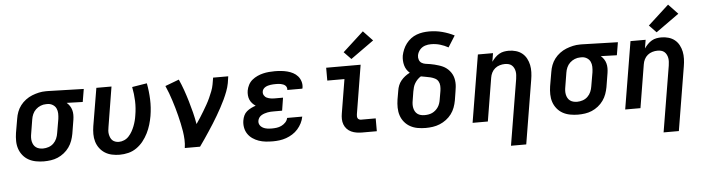

<svg xmlns="http://www.w3.org/2000/svg" viewBox="-55 -1044 5509 1504"><g transform="rotate(-5 2700.0 -292.0)"><path d="M254 8Q223 8 191.5 2Q160 -4 134 -18.5Q108 -33 89 -56.5Q70 -80 60.5 -108.5Q51 -137 50.5 -169Q50 -201 55 -233L74 -343Q78 -370 88 -396.5Q98 -423 115.5 -446Q133 -469 157 -487Q181 -505 207.5 -515.5Q234 -526 261 -532Q288 -538 316 -538Q320 -538 324 -538Q328 -538 333 -538L614 -530L597 -429L471 -433Q485 -421 495 -406Q505 -391 510 -373Q515 -355 515 -335.5Q515 -316 512 -297L494 -187Q489 -160 479.5 -133.5Q470 -107 453 -83Q436 -59 412.5 -40.5Q389 -22 363 -11Q337 0 309 4Q281 8 254 8ZM256 -93Q278 -93 300 -100.5Q322 -108 338.5 -124Q355 -140 364 -161Q373 -182 376 -203L395 -313Q398 -335 397.5 -356.5Q397 -378 388.5 -396Q380 -414 362.5 -425Q345 -436 324 -437H316Q314 -437 312.5 -437Q311 -437 309 -437Q287 -437 266 -428.5Q245 -420 228.5 -404.5Q212 -389 203 -368.5Q194 -348 191 -327L173 -217Q170 -201 169.5 -186Q169 -171 172 -156.5Q175 -142 182 -129.5Q189 -117 200.5 -108.5Q212 -100 226.5 -96.5Q241 -93 256 -93Z M850 8Q819 8 789 1.5Q759 -5 734.5 -20.5Q710 -36 692.5 -59.5Q675 -83 666.5 -111.5Q658 -140 658 -171Q658 -202 663 -233L713 -530H832L781 -217Q778 -202 777 -187.5Q776 -173 778.5 -159.5Q781 -146 786.5 -133Q792 -120 801.5 -111Q811 -102 824.5 -97.5Q838 -93 852 -93Q873 -93 894 -102Q915 -111 930.5 -128Q946 -145 957 -164.5Q968 -184 976 -204.5Q984 -225 989.5 -246Q995 -267 998 -288Q1008 -345 1006 -401Q1004 -457 993 -512L1110 -531Q1122 -468 1124.5 -403.5Q1127 -339 1116 -273Q1110 -239 1100 -205.5Q1090 -172 1074 -140Q1058 -108 1035.5 -79.5Q1013 -51 983 -30Q953 -9 918.5 -0.5Q884 8 850 8Z M1362 0Q1367 -33 1365.5 -66Q1364 -99 1359 -131Q1354 -163 1347 -194.5Q1340 -226 1332.5 -257Q1325 -288 1316 -318.5Q1307 -349 1297.5 -379Q1288 -409 1277 -438.5Q1266 -468 1253 -497L1362 -538Q1381 -496 1396.5 -452Q1412 -408 1425.5 -362.5Q1439 -317 1450.5 -271.5Q1462 -226 1470 -179Q1486 -202 1501.5 -226Q1517 -250 1531.5 -274.5Q1546 -299 1560 -323.5Q1574 -348 1585.5 -373.5Q1597 -399 1607 -424.5Q1617 -450 1622 -477L1631 -530H1750L1742 -477Q1736 -445 1724 -413.5Q1712 -382 1697.5 -351Q1683 -320 1666.5 -290Q1650 -260 1633 -230.5Q1616 -201 1597.5 -172Q1579 -143 1560 -114Q1541 -85 1521.5 -56.5Q1502 -28 1482 0Z M2055 8Q2026 8 1998 5Q1970 2 1944 -7Q1918 -16 1895.5 -31.5Q1873 -47 1858 -69.5Q1843 -92 1838 -120Q1833 -148 1838 -176Q1841 -195 1849.5 -213.5Q1858 -232 1873.5 -245Q1889 -258 1907.5 -267Q1926 -276 1944 -282Q1930 -291 1918 -304Q1906 -317 1899 -333Q1892 -349 1890.5 -368Q1889 -387 1892 -405Q1896 -428 1907.5 -450Q1919 -472 1938 -487.5Q1957 -503 1979 -513Q2001 -523 2024 -528.5Q2047 -534 2070 -536Q2093 -538 2116 -538Q2141 -538 2166 -535.5Q2191 -533 2214.5 -527Q2238 -521 2259 -510Q2280 -499 2295.5 -481.5Q2311 -464 2318.5 -440Q2326 -416 2322 -391Q2321 -389 2321 -387Q2321 -385 2320 -383H2201Q2201 -384 2201.5 -384.5Q2202 -385 2202 -386Q2203 -395 2199.5 -404Q2196 -413 2189 -419Q2182 -425 2173 -428.5Q2164 -432 2154.5 -434Q2145 -436 2135.5 -436.5Q2126 -437 2116 -437Q2106 -437 2095.5 -436.5Q2085 -436 2074.5 -434.5Q2064 -433 2053.5 -430Q2043 -427 2033.5 -421.5Q2024 -416 2017 -407Q2010 -398 2009 -388Q2006 -372 2014 -358Q2022 -344 2036 -337.5Q2050 -331 2065.5 -328.5Q2081 -326 2098 -326H2163L2147 -225H2081Q2069 -225 2056.5 -224.5Q2044 -224 2032 -221.5Q2020 -219 2007.5 -215Q1995 -211 1983.5 -204Q1972 -197 1964.5 -186Q1957 -175 1955 -162Q1952 -144 1961 -129Q1970 -114 1985.5 -106Q2001 -98 2019 -95.5Q2037 -93 2055 -93Q2074 -93 2093 -95.5Q2112 -98 2130 -106.5Q2148 -115 2162.5 -130Q2177 -145 2181 -165H2300Q2295 -138 2282.5 -113.5Q2270 -89 2251.5 -68Q2233 -47 2209 -32Q2185 -17 2159.5 -8Q2134 1 2107.5 4.5Q2081 8 2055 8Z M2757 0Q2735 0 2713 -3.5Q2691 -7 2671.5 -16Q2652 -25 2637.5 -40.5Q2623 -56 2615.5 -76Q2608 -96 2607.5 -118.5Q2607 -141 2611 -163L2655 -429H2520V-530H2791L2728 -146Q2727 -138 2727 -130Q2727 -122 2730.5 -115Q2734 -108 2741.5 -104.5Q2749 -101 2757 -101H2872V0ZM2723 -581 2667 -639 2831 -789 2905 -711Z M3256 8Q3224 8 3193 2.5Q3162 -3 3135.5 -17.5Q3109 -32 3089.5 -55.5Q3070 -79 3060.5 -108Q3051 -137 3050.5 -169Q3050 -201 3055 -233L3067 -302Q3070 -323 3078 -343Q3086 -363 3100 -380Q3114 -397 3131.5 -410.5Q3149 -424 3169 -434Q3155 -446 3145 -461.5Q3135 -477 3130 -495.5Q3125 -514 3124 -533Q3123 -552 3126 -572Q3131 -596 3141 -620Q3151 -644 3167 -665Q3183 -686 3204 -702Q3225 -718 3249.5 -727Q3274 -736 3298.5 -739.5Q3323 -743 3348 -743Q3401 -743 3450.5 -730Q3500 -717 3545 -694L3489 -605Q3459 -622 3425 -632Q3391 -642 3354 -642Q3342 -642 3330.5 -640.5Q3319 -639 3307 -635Q3295 -631 3284.5 -624Q3274 -617 3266 -607.5Q3258 -598 3252.5 -586.5Q3247 -575 3245 -563Q3242 -546 3248 -529Q3254 -512 3268 -503.5Q3282 -495 3299.5 -492.5Q3317 -490 3334 -487.5Q3351 -485 3367.5 -480.5Q3384 -476 3400.5 -471Q3417 -466 3432 -459Q3447 -452 3460 -442Q3473 -432 3484 -419Q3495 -406 3502.5 -391.5Q3510 -377 3514 -360.5Q3518 -344 3519 -326.5Q3520 -309 3518 -291.5Q3516 -274 3513 -256L3502 -187Q3497 -159 3487 -132Q3477 -105 3459.5 -81.5Q3442 -58 3418 -40Q3394 -22 3367 -11Q3340 0 3312 4Q3284 8 3256 8ZM3256 -93Q3271 -93 3286.5 -95.5Q3302 -98 3316 -104.5Q3330 -111 3342.5 -122Q3355 -133 3363.5 -146Q3372 -159 3377 -174Q3382 -189 3384 -203L3396 -272Q3399 -292 3398 -311.5Q3397 -331 3388 -346.5Q3379 -362 3362.5 -370.5Q3346 -379 3328 -383.5Q3310 -388 3291 -391Q3272 -394 3253 -398Q3238 -389 3226 -376.5Q3214 -364 3205 -349Q3196 -334 3191.5 -318Q3187 -302 3184 -285L3173 -217Q3170 -201 3169.5 -186Q3169 -171 3172 -156.5Q3175 -142 3182 -129.5Q3189 -117 3200.5 -108.5Q3212 -100 3226.5 -96.5Q3241 -93 3256 -93Z M3909 205 3995 -313Q3997 -328 3998 -343Q3999 -358 3996.5 -372Q3994 -386 3987.5 -399Q3981 -412 3970.5 -421Q3960 -430 3946 -433.5Q3932 -437 3917 -437Q3897 -437 3876.5 -431Q3856 -425 3839.5 -411.5Q3823 -398 3813.5 -379Q3804 -360 3801 -340L3745 0H3625L3713 -530H3832L3821 -463Q3833 -480 3847.5 -495Q3862 -510 3880 -520.5Q3898 -531 3917.5 -534.5Q3937 -538 3956 -538Q3985 -538 4012.5 -530Q4040 -522 4061 -505Q4082 -488 4095 -463.5Q4108 -439 4113.5 -412Q4119 -385 4118 -355.5Q4117 -326 4112 -297L4029 205Z M4454 8Q4423 8 4391.5 2Q4360 -4 4334 -18.5Q4308 -33 4289 -56.5Q4270 -80 4260.5 -108.5Q4251 -137 4250.5 -169Q4250 -201 4255 -233L4274 -343Q4278 -370 4288 -396.5Q4298 -423 4315.5 -446Q4333 -469 4357 -487Q4381 -505 4407.5 -515.5Q4434 -526 4461 -532Q4488 -538 4516 -538Q4520 -538 4524 -538Q4528 -538 4533 -538L4814 -530L4797 -429L4671 -433Q4685 -421 4695 -406Q4705 -391 4710 -373Q4715 -355 4715 -335.5Q4715 -316 4712 -297L4694 -187Q4689 -160 4679.5 -133.5Q4670 -107 4653 -83Q4636 -59 4612.5 -40.5Q4589 -22 4563 -11Q4537 0 4509 4Q4481 8 4454 8ZM4456 -93Q4478 -93 4500 -100.5Q4522 -108 4538.5 -124Q4555 -140 4564 -161Q4573 -182 4576 -203L4595 -313Q4598 -335 4597.5 -356.5Q4597 -378 4588.5 -396Q4580 -414 4562.5 -425Q4545 -436 4524 -437H4516Q4514 -437 4512.5 -437Q4511 -437 4509 -437Q4487 -437 4466 -428.5Q4445 -420 4428.5 -404.5Q4412 -389 4403 -368.5Q4394 -348 4391 -327L4373 -217Q4370 -201 4369.5 -186Q4369 -171 4372 -156.5Q4375 -142 4382 -129.5Q4389 -117 4400.5 -108.5Q4412 -100 4426.5 -96.5Q4441 -93 4456 -93Z M5109 205 5195 -313Q5197 -328 5198 -343Q5199 -358 5196.5 -372Q5194 -386 5187.5 -399Q5181 -412 5170.5 -421Q5160 -430 5146 -433.5Q5132 -437 5117 -437Q5097 -437 5076.5 -431Q5056 -425 5039.5 -411.5Q5023 -398 5013.5 -379Q5004 -360 5001 -340L4945 0H4825L4913 -530H5032L5021 -463Q5033 -480 5047.5 -495Q5062 -510 5080 -520.5Q5098 -531 5117.5 -534.5Q5137 -538 5156 -538Q5185 -538 5212.5 -530Q5240 -522 5261 -505Q5282 -488 5295 -463.5Q5308 -439 5313.5 -412Q5319 -385 5318 -355.5Q5317 -326 5312 -297L5229 205ZM5123 -581 5067 -639 5231 -789 5305 -711Z"/></g></svg>

Font: Iosevka Curly Extended Oblique
Style: Bold
Weight: 700
Width: 7
Italic angle: -9°
Monospace: yes
Designer: Belleve Invis
Foundry: Belleve Invis
Version: Version 11.1.0; ttfautohint (v1.8.3)